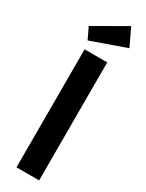

<svg xmlns="http://www.w3.org/2000/svg" viewBox="-252 -1010 791 1043"><g transform="rotate(30 143.5 -488.0)"><path d="M72 0V-740H214V0ZM62 -790 28 -861 228 -976 280 -867Z"/></g></svg>

Font: Lexend Deca SemiBold
Style: Regular
Weight: 600
Designer: Bonnie Shaver-Troup, Thomas Jockin
Foundry: Lexend
Version: Version 1.008; ttfautohint (v1.8.4.7-5d5b)